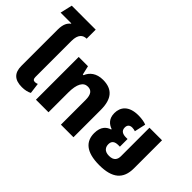

<svg xmlns="http://www.w3.org/2000/svg" viewBox="-103 -1279 1740 1740"><g transform="rotate(45 767.5 -409.0)"><path d="M235 10C273 10 307 2 330 -11L317 -113C307 -109 295 -106 286 -106C266 -106 257 -118 257 -142V-604C257 -689 295 -716 340 -716V-832H33L6 -716H143L144 -712C119 -692 96 -662 96 -587V-123C96 -35 140 10 235 10Z M406 0H567V-251C567 -363 599 -417 655 -417C701 -417 726 -389 726 -315V0H887V-350C887 -490 830 -558 709 -558C625 -558 575 -516 554 -462H545L525 -548H406Z M1231 14C1398 14 1474 -52 1474 -188V-548H1313V-183C1313 -142 1295 -108 1234 -108C1172 -108 1155 -145 1155 -179C1155 -219 1179 -237 1225 -237H1245V-335H1225C1189 -335 1153 -346 1153 -391C1153 -420 1168 -439 1202 -439C1217 -439 1233 -435 1242 -432L1266 -540C1245 -550 1204 -557 1163 -557C1040 -557 994 -492 994 -417C994 -346 1034 -313 1079 -297V-291C1037 -279 993 -245 993 -159C993 -56 1058 14 1231 14Z"/></g></svg>

Font: Noto Sans Thai SemCond ExtBd
Style: Regular
Weight: 800
Width: 4
Designer: Monotype Design Team
Foundry: Monotype Imaging Inc.
Version: Version 2.002